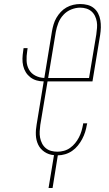

<svg xmlns="http://www.w3.org/2000/svg" viewBox="-20 -763 540 953"><path d="M221 170 248 7Q222 5 201 -9Q180 -23 169.5 -45Q159 -67 158 -93Q157 -119 162 -146L197 -359Q178 -359 161 -364Q144 -369 130.5 -379.5Q117 -390 108 -404.5Q99 -419 95 -436.5Q91 -454 91.5 -472Q92 -490 95 -509L97 -524H117L115 -509Q111 -485 112 -461Q113 -437 124 -417.5Q135 -398 155.5 -387.5Q176 -377 200 -376L238 -608Q241 -625 246 -642Q251 -659 260 -674.5Q269 -690 281.5 -703.5Q294 -717 310 -726Q326 -735 343.5 -739Q361 -743 378 -743Q397 -743 414.5 -738.5Q432 -734 445.5 -723Q459 -712 467 -696.5Q475 -681 478 -663Q481 -645 480.5 -626.5Q480 -608 477 -589L439 -359H216L180 -143Q178 -127 177 -111Q176 -95 179 -79.5Q182 -64 189 -50.5Q196 -37 207.5 -27.5Q219 -18 234 -14Q249 -10 265 -10Q281 -10 297.5 -14.5Q314 -19 328 -29Q342 -39 353 -52.5Q364 -66 372 -81.5Q380 -97 384.5 -112.5Q389 -128 392 -144L393 -151H413L411 -143Q408 -125 402.5 -107.5Q397 -90 388 -73Q379 -56 366.5 -40.5Q354 -25 338 -14Q322 -3 303.5 2.5Q285 8 267 8L241 170ZM219 -376H422L458 -592Q460 -608 461.5 -624Q463 -640 460.5 -655Q458 -670 451.5 -683.5Q445 -697 434 -706.5Q423 -716 408.5 -720.5Q394 -725 378 -725Q356 -725 333.5 -716Q311 -707 294.5 -689Q278 -671 269.5 -649Q261 -627 257 -605Z"/></svg>

Font: Iosevka Thin
Style: Italic
Weight: 100
Italic angle: -9°
Monospace: yes
Designer: Belleve Invis
Foundry: Belleve Invis
Version: Version 32.5.0; ttfautohint (v1.8.4)